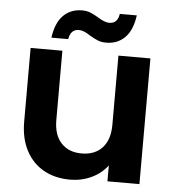

<svg xmlns="http://www.w3.org/2000/svg" viewBox="-53 -787 767 843"><g transform="rotate(5 330.5 -365.5)"><path d="M592 -554V0H451V-70Q424 -34 380.5 -13.5Q337 7 286 7Q221 7 171 -20.5Q121 -48 92.5 -101.5Q64 -155 64 -229V-554H204V-249Q204 -183 237 -147.5Q270 -112 327 -112Q385 -112 418 -147.5Q451 -183 451 -249V-554ZM151 -607Q160 -673 192.5 -705.5Q225 -738 275 -738Q296 -738 312 -731.5Q328 -725 348 -713Q378 -694 398 -694Q435 -694 441 -737H516Q507 -671 474.5 -638.5Q442 -606 392 -606Q371 -606 355 -612.5Q339 -619 319 -631Q290 -651 269 -651Q232 -651 225 -607Z"/></g></svg>

Font: MSTAGE SemiBold
Style: Regular
Weight: 600
Designer: Ninad Kale (Devanagari), Jonny Pinhorn (Latin)
Foundry: Indian Type Foundry
Version: 4.004